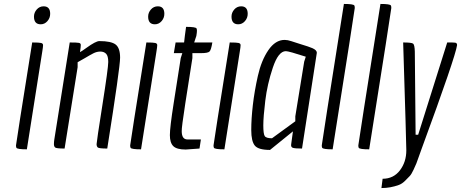

<svg xmlns="http://www.w3.org/2000/svg" viewBox="-20 -752 2334 972"><path d="M186 -629Q152 -629 152 -668Q152 -688 166 -704Q180 -720 201 -720Q234 -720 234 -682Q234 -661 220 -645Q206 -629 186 -629ZM63 -4Q61 -8 61 -16Q61 -24 143 -537Q178 -537 188 -534.5Q198 -532 198 -523.5Q198 -515 194 -491L116 4Q67 4 63 -4Z M385 -488Q396 -494 418 -510Q465 -544 483 -544Q543 -544 565.5 -526.5Q588 -509 588 -460Q588 -411 523 0Q481 0 475 -5.5Q469 -11 469 -22.5Q469 -34 498.5 -221Q528 -408 528 -438.5Q528 -469 517 -480Q506 -491 488 -491Q470 -491 452.5 -482Q435 -473 410 -458Q385 -443 373 -437V-412L307 0Q265 0 259 -5.5Q253 -11 253 -22.5Q253 -34 255 -46L333 -537Q370 -537 379.5 -535Q389 -533 389 -524.5Q389 -516 385 -488Z M764 -629Q730 -629 730 -668Q730 -688 744 -704Q758 -720 779 -720Q812 -720 812 -682Q812 -661 798 -645Q784 -629 764 -629ZM641 -4Q639 -8 639 -16Q639 -24 721 -537Q756 -537 766 -534.5Q776 -532 776 -523.5Q776 -515 772 -491L694 4Q645 4 641 -4Z M859 -228 895 -458 903 -483H860L869 -537H912L916 -572L922 -616Q971 -616 975 -608Q977 -604 977 -596Q977 -588 974 -570L963 -537H1055Q1049 -500 1041 -491.5Q1033 -483 998 -483H954V-458L918 -228Q899 -105 900 -88Q900 -46 929 -46H997L990 0L920 5Q875 5 857.5 -12Q840 -29 840 -68Q840 -107 859 -228Z M1186 -629Q1152 -629 1152 -668Q1152 -688 1166 -704Q1180 -720 1201 -720Q1234 -720 1234 -682Q1234 -661 1220 -645Q1206 -629 1186 -629ZM1063 -4Q1061 -8 1061 -16Q1061 -24 1143 -537Q1178 -537 1188 -534.5Q1198 -532 1198 -523.5Q1198 -515 1194 -491L1116 4Q1067 4 1063 -4Z M1421 -550Q1436 -550 1455 -543.5Q1474 -537 1500 -529Q1526 -521 1538 -517Q1550 -513 1562 -508Q1584 -498 1584 -485Q1584 -481 1509 0Q1474 0 1463 -3.5Q1452 -7 1454 -21L1463 -87L1347 7Q1288 7 1270 -15Q1252 -37 1252 -93.5Q1252 -150 1260 -220Q1268 -290 1285.5 -368Q1303 -446 1338.5 -498Q1374 -550 1421 -550ZM1427 -493Q1389 -493 1361 -409Q1333 -325 1323 -242.5Q1313 -160 1313 -117.5Q1313 -75 1320 -63.5Q1327 -52 1357 -52L1475 -138V-163L1520 -440L1528 -465Q1442 -493 1427 -493Z M1611 -4Q1609 -8 1609 -16Q1609 -24 1721 -732Q1770 -732 1774 -724Q1776 -720 1776 -711.5Q1776 -703 1664 4Q1615 4 1611 -4Z M1796 -4Q1794 -8 1794 -16Q1794 -24 1906 -732Q1955 -732 1959 -724Q1961 -720 1961 -711.5Q1961 -703 1849 4Q1800 4 1796 -4Z M2294 -524Q2286 -465 2115 0Q2111 10 2101.5 37.5Q2092 65 2088 75Q2084 85 2073.5 107.5Q2063 130 2054.5 139Q2046 148 2031 163Q2016 178 2000 184Q1957 200 1911 200L1917 153Q1972 153 2004.5 110.5Q2037 68 2037 9Q2037 -24 2021 -537Q2064 -537 2071.5 -531Q2079 -525 2080 -491L2084 -70H2097L2244 -537H2268Q2288 -537 2291 -533Q2294 -529 2294 -524Z"/></svg>

Font: Economica
Style: Italic
Weight: 400
Designer: Vicente Lamonaca
Foundry: Vicente Lamonaca
Version: Version 1.100